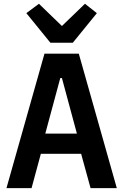

<svg xmlns="http://www.w3.org/2000/svg" viewBox="-20 -977 640 997"><path d="M586.6 0 389.2 -698.2H210.9L13.5 0H143.8L192.1 -178.3H401.3L450.3 0ZM116.8 -908.7 241.8 -755H358L483 -908.7L421.2 -957.4L301.5 -842L182.2 -957.4ZM215.2 -283.4 293 -571.7H301.5L379.3 -283.4Z"/></svg>

Font: Margiela Mono SemiBold
Style: Regular
Weight: 600
Designer: Mike Abbink, Paul van der Laan, Pieter van Rosmalen
Foundry: Bold Monday
Version: Version 2.003 2021